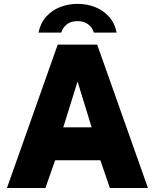

<svg xmlns="http://www.w3.org/2000/svg" viewBox="-20 -948 781 968"><path d="M15 0 271 -723H470L726 0H534L486 -140H258L209 0ZM299 -306H442L371 -537ZM568 -783.5Q558.5 -832 529.2 -864.2Q500 -896.5 458.8 -912.5Q417.5 -928.5 371 -928.5Q324.5 -928.5 283.2 -912.5Q242 -896.5 213 -864.2Q184 -832 174 -783.5H289Q296 -809 317 -825.2Q338 -841.5 371 -841.5Q403.5 -841.5 424.8 -825.2Q446 -809 453.5 -783.5Z"/></svg>

Font: Public Sans Black
Style: Regular
Weight: 900
Designer: The Public Sans Project Authors: Dan O. Williams and USWDS (Libre Franklin designed by Pablo Impallari and Rodrigo Fuenz
Version: Version 1.007